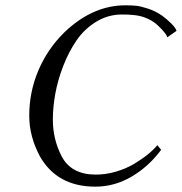

<svg xmlns="http://www.w3.org/2000/svg" viewBox="-20 -679 677 715"><path d="M553.2 -596.2Q532.7 -610.4 507.6 -617.7Q482.4 -625 434.1 -625Q382.3 -625 338.4 -598.1Q294.4 -571.3 265.4 -529.1Q236.3 -486.8 215.8 -434.1Q195.3 -381.3 186 -330.3Q176.8 -279.3 176.8 -233.9Q176.8 -159.7 210 -96.2Q245.6 -28.8 336.9 -28.8Q374.5 -28.8 412.4 -40Q450.2 -51.3 479.5 -68.8Q508.8 -86.4 530.5 -104Q552.2 -121.6 565.9 -138.2L580.1 -121.1Q534.2 -59.1 470.5 -21.5Q406.7 16.1 335 16.1Q193.4 16.1 128.9 -96.2Q88.9 -170.4 88.9 -248Q88.9 -336.4 122.8 -416.5Q156.7 -496.6 220.2 -559.1Q325.2 -659.2 446.8 -659.2Q469.7 -659.2 487.1 -657.5Q504.4 -655.8 531.7 -646.7Q559.1 -637.7 583 -621.1Q599.6 -609.4 617.2 -592Q634.8 -574.7 637.2 -564L603 -540Q600.6 -550.3 582.8 -569.3Q564.9 -588.4 553.2 -596.2Z"/></svg>

Font: Common Serif
Style: Italic
Weight: 400
Italic angle: -12°
Designer: Philipp H. Poll, Khaled Hosny
Foundry: Stefan Peev, Context Ltd.
Version: Version 1.026